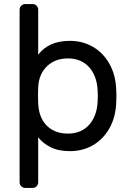

<svg xmlns="http://www.w3.org/2000/svg" viewBox="-20 -730 639 940"><path d="M167 163Q167 174 159 182Q151 190 140 190H103Q92 190 84 182Q76 174 76 163V-683Q76 -694 84 -702Q92 -710 103 -710H140Q151 -710 159 -702Q167 -694 167 -683V-462Q218 -530 322 -530Q384 -530 434.5 -501Q485 -472 515.5 -418Q546 -364 549 -292Q550 -282 550 -260Q550 -237 549 -227Q546 -155 515.5 -101.5Q485 -48 435 -19Q385 10 322 10Q266 10 227.5 -9.5Q189 -29 167 -58ZM312 -76Q377 -76 415.5 -118Q454 -160 458 -232Q459 -242 459 -260Q459 -278 458 -288Q454 -360 415.5 -402Q377 -444 312 -444Q250 -444 210 -405.5Q170 -367 167 -303L166 -264L167 -224Q170 -154 209 -115Q248 -76 312 -76Z"/></svg>

Font: Contemporary
Style: Regular
Weight: 400
Designer: Victor Tran
Foundry: Victor Tran
Version: Version 1.100